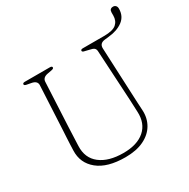

<svg xmlns="http://www.w3.org/2000/svg" viewBox="-185 -1001 1169 1186"><g transform="rotate(-30 400.0 -408.0)"><path d="M576 -282.5 556 -638Q555 -653.5 545.5 -660.5Q536 -667.5 517 -671L486 -678.5Q468.5 -681.5 468.5 -690Q468.5 -700 484 -700H635.5Q698.5 -700 723.2 -721.8Q748 -743.5 748 -781.5V-802Q748 -829.5 774 -829.5Q785 -829.5 792.2 -822Q799.5 -814.5 799.5 -800.5Q799.5 -747 759.8 -717.2Q720 -687.5 656.5 -681.5L630 -678.5Q589 -674.5 590.5 -637.5L606.5 -283.5Q607.5 -259 608.8 -235Q610 -211 611.5 -186Q615 -127.5 588.2 -82Q561.5 -36.5 508 -10.8Q454.5 15 377 15Q248 15 181 -39.8Q114 -94.5 117.5 -182.5Q118 -199 119 -224Q120 -249 121.5 -274.5Q123 -300 124 -318L140 -635.5Q141 -666 101.5 -673L72 -678.5Q54.5 -681.5 54.5 -690Q54.5 -700 70.5 -700H249Q264.5 -700 264.5 -690Q264.5 -681.5 247 -678.5L217.5 -673Q181 -666 179.5 -637L164 -322.5Q162 -282.5 161 -250.5Q160 -218.5 158.5 -191Q155 -106 214.5 -60Q274 -14 378.5 -14Q477.5 -14 530.8 -60.8Q584 -107.5 580 -191Q578.5 -221 577.8 -242.5Q577 -264 576 -282.5Z"/></g></svg>

Font: Fraunces 9pt S050 Thin
Style: Regular
Weight: 100
Version: Version 1.000; ttfautohint (v1.8.3)